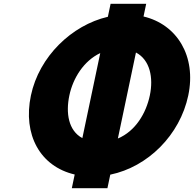

<svg xmlns="http://www.w3.org/2000/svg" viewBox="-20 -917 1024 1014"><path d="M602.5 -185.5 698 -639.7C772.5 -600.3 791 -506.7 771.3 -413C751.5 -318.7 695.3 -224.4 602.5 -185.5ZM414.9 -187.5C340.9 -227.6 326.8 -320.3 346.3 -413C365.5 -504.3 422.2 -595.5 509.4 -636.6ZM549.7 -828.4C359 -784.2 186.6 -618.6 143.3 -413C99.7 -205.4 192.1 -37.9 374.5 4.6L359.3 77H547.3L562.4 5.4C761.1 -35.6 930.4 -204 974.3 -413C1018.1 -621.1 914.5 -788.2 738 -829.9L752.1 -897H564.1Z"/></svg>

Font: Hussar
Style: BdOblTwo
Weight: 700
Foundry: Cannot Into Space Fonts
Version: Version 2.00